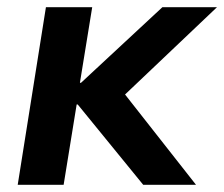

<svg xmlns="http://www.w3.org/2000/svg" viewBox="-20 -511 620 531"><path d="M29 0 107 -491H235L201 -282H204L429 -491H580L302 -227V-280L522 0H376L195 -222H192L156 0Z"/></svg>

Font: Nunito Sans 11pt
Style: Bold Italic
Weight: 700
Italic angle: -9°
Version: Version 3.101;gftools[0.9.27]